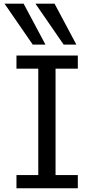

<svg xmlns="http://www.w3.org/2000/svg" viewBox="-20 -1011 516 1031"><path d="M68.4 -712.9H397.9V-642.1H278.3V-70.8H397.9V0H68.4V-70.8H185.5V-642.1H68.4ZM4.4 -991.2H106.9L224.1 -771.5H155.8ZM170.4 -991.2H272.9L390.1 -771.5H321.8Z"/></svg>

Font: Andika LitF DSA DSG
Style: Regular
Weight: 400
Designer: Victor Gaultney, Annie Olsen, Julie Remington, Don Collingsworth, Eric Hays, Becca Hirsbrunner
Foundry: SIL International
Version: Version 6.200 ; LitF DSA DSG; ttfautohint (v1.8.3.10-c5d8)